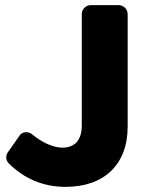

<svg xmlns="http://www.w3.org/2000/svg" viewBox="-20 -721 576 749"><path d="M299 -666V-231C299 -174 271 -145 224 -145C190 -145 146 -163 104 -198C90 -209 67 -208 57 -193L10 -126C1 -113 3 -95 14 -84C73 -25 147 8 236 8C385 8 478 -78 478 -227V-666C478 -685 462 -701 443 -701H334C315 -701 299 -685 299 -666Z"/></svg>

Font: Trueno
Style: RoundBd
Weight: 700
Designer: Julieta Ulanovsky, Jasper
Foundry: Julieta Ulanovsky, Cannot Into Space Fonts
Version: Version 3.001